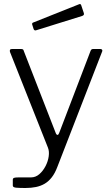

<svg xmlns="http://www.w3.org/2000/svg" viewBox="-20 -775 561 960"><path d="M107 165Q78 165 61 163.5Q44 162 44 153V124Q44 117 49.5 114.5Q55 112 73 112H135Q158 112 176.5 96Q195 80 207.5 56Q220 32 223.5 7Q227 -18 220 -36L30 -515Q28 -521 30 -525.5Q32 -530 40 -530H85Q91 -530 94.5 -528Q98 -526 99 -520L259 -109Q263 -100 268 -100.5Q273 -101 277 -113L433 -521Q435 -526 438 -528Q441 -530 446 -530H482Q488 -530 490.5 -526Q493 -522 491 -518L267 59Q255 91 239 111.5Q223 132 203.5 143.5Q184 155 160 160Q136 165 107 165ZM386 -749 399 -710Q403 -699 390 -695L162 -624Q157 -622 153.5 -623.5Q150 -625 148 -630L142 -649Q138 -659 145 -662L376 -754Q383 -757 386 -749Z"/></svg>

Font: Libre Franklin Thin Light
Style: Regular
Weight: 300
Version: Version 3.000